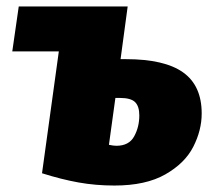

<svg xmlns="http://www.w3.org/2000/svg" viewBox="-20 -554 657 594"><path d="M604 -203Q604 -151 578 -100Q552 -49 491.5 -14.5Q431 20 334 20Q276 20 223 10.5Q170 1 110 -18L162 -395H18L38 -534H375L353 -371H369Q489 -371 546.5 -330Q604 -289 604 -203ZM411 -197Q411 -225 398 -238Q385 -251 351 -251H337L317 -106Q331 -103 340 -103Q379 -103 395 -132Q411 -161 411 -197Z"/></svg>

Font: Fira Sans Black
Style: Italic
Weight: 900
Italic angle: -8°
Designer: Carrois Corporate & Edenspiekermann AG
Foundry: Carrois Corporate GbR & Edenspiekermann AG
Version: Version 4.203